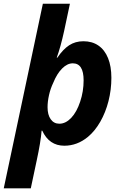

<svg xmlns="http://www.w3.org/2000/svg" viewBox="-53 -780 668 1040"><path d="M179.2 -759.8H325.7L294.4 -612.3Q275.4 -525.4 254.4 -467.8H257.8Q288.1 -512.7 321.5 -534.7Q355 -556.6 398.9 -556.6Q446.3 -556.6 480.2 -533.2Q514.2 -509.8 532.2 -465.3Q550.3 -420.9 550.3 -358.4Q550.3 -293.9 534.7 -232.4Q519 -170.9 490.2 -120.6Q461.4 -70.3 423.3 -38.6Q365.2 9.3 295.4 9.3Q213.4 9.3 175.8 -72.3H172.4Q167.5 -10.7 146 88.4L113.8 240.2H-32.7ZM381.3 -229.5Q399.9 -284.7 399.9 -344.7Q399.9 -437 341.3 -437Q311.5 -437 283.4 -408.9Q255.4 -380.9 235.4 -331.5Q220.2 -299.8 212.4 -264.6Q204.6 -229.5 204.6 -199.2Q204.6 -158.2 221.7 -134Q238.8 -109.9 268.6 -109.9Q302.7 -109.9 332.8 -141.6Q362.8 -173.3 381.3 -229.5Z"/></svg>

Font: Viking Open Sans
Style: Bold Italic
Weight: 700
Italic angle: -12°
Foundry: Ascender Corporation
Version: Version 2.000